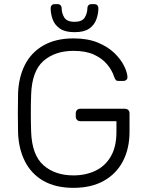

<svg xmlns="http://www.w3.org/2000/svg" viewBox="-20 -895 704 925"><path d="M334 10Q248 10 189.5 -23.5Q131 -57 100.5 -117Q70 -177 67 -255Q66 -300 66 -350Q66 -400 67 -445Q70 -524 100.5 -583.5Q131 -643 190 -676.5Q249 -710 334 -710Q403 -710 452 -689.5Q501 -669 532 -638.5Q563 -608 578 -577Q593 -546 594 -525Q595 -516 589 -510.5Q583 -505 573 -505H551Q542 -505 538 -509.5Q534 -514 530 -525Q520 -556 496.5 -584.5Q473 -613 433.5 -631.5Q394 -650 334 -650Q245 -650 189.5 -601.5Q134 -553 130 -440Q127 -350 130 -260Q134 -148 189.5 -99Q245 -50 334 -50Q393 -50 440 -72.5Q487 -95 514 -141.5Q541 -188 541 -260V-311H367Q357 -311 351 -317.5Q345 -324 345 -334V-348Q345 -359 351 -365Q357 -371 367 -371H581Q592 -371 598 -365Q604 -359 604 -348V-260Q604 -180 572.5 -119Q541 -58 480.5 -24Q420 10 334 10ZM339 -740Q294 -740 269 -757Q244 -774 234 -801Q224 -828 224 -856Q224 -864 229 -869.5Q234 -875 243 -875H258Q267 -875 272 -869.5Q277 -864 277 -856Q277 -832 289.5 -811Q302 -790 339 -790Q376 -790 388.5 -811Q401 -832 401 -856Q401 -864 406 -869.5Q411 -875 420 -875H435Q444 -875 449 -869.5Q454 -864 454 -856Q454 -828 444 -801Q434 -774 409.5 -757Q385 -740 339 -740Z"/></svg>

Font: Rubik Light Light
Style: Regular
Weight: 300
Version: Version 2.101